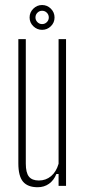

<svg xmlns="http://www.w3.org/2000/svg" viewBox="-20 -760 349 785"><path d="M134 5.5Q93.5 5.5 74.2 -17.2Q55 -40 55 -92V-600H85.5V-91Q85.5 -54 98.2 -38Q111 -22 139 -22Q167.5 -22 188.8 -39.8Q210 -57.5 219.5 -90.5V-600H250V0H219.5V-48.5H210.5Q200 -22.5 180.2 -8.5Q160.5 5.5 134 5.5ZM152 -638Q131.5 -638 116.2 -652.8Q101 -667.5 101 -688.5Q101 -709.5 116.2 -724.5Q131.5 -739.5 152 -739.5Q173 -739.5 188 -724.5Q203 -709.5 203 -688.5Q203 -667.5 188 -652.8Q173 -638 152 -638ZM152 -661.5Q163.5 -661.5 171.5 -669.5Q179.5 -677.5 179.5 -688.5Q179.5 -700 171.5 -708Q163.5 -716 152 -716Q141 -716 133 -708Q125 -700 125 -688.5Q125 -677.5 133 -669.5Q141 -661.5 152 -661.5Z"/></svg>

Font: Big Shoulders Display ExtraLight
Style: Regular
Weight: 250
Designer: Patric King
Foundry: XO Type Co
Version: Version 2.002